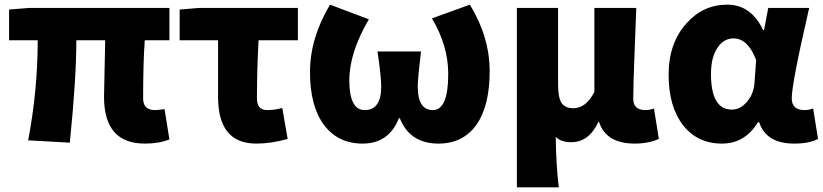

<svg xmlns="http://www.w3.org/2000/svg" viewBox="-20 -603 3538 825"><path d="M427 -187 432 -430H308Q308 -266 280 10L101 0Q142 -215 142 -430H19V-562L105 -569H708V-430H602Q595 -333 595 -180Q595 -130 646 -130Q655 -130 687 -134L708 -4Q664 14 602 14Q427 14 427 -187Z M917 -187V-430H752V-562L837 -569H1260V-430H1091Q1084 -297 1084 -180Q1084 -130 1128 -130Q1160 -130 1193 -139L1216 -6Q1145 14 1081 14Q917 14 917 -187Z M1373 -65Q1312 -146 1312 -293Q1312 -439 1398 -583L1565 -520Q1481 -377 1481 -258Q1481 -130 1547 -130Q1618 -130 1618 -231Q1618 -275 1602 -382H1789Q1775 -265 1775 -231Q1775 -130 1840 -130Q1906 -130 1906 -285Q1906 -407 1836 -524L1999 -583Q2084 -444 2084 -297Q2084 -149 2028 -68Q1970 14 1864 14Q1741 14 1698 -95H1694Q1651 14 1538 14Q1433 14 1373 -65Z M2201 -569H2378V-239Q2378 -182 2394 -159Q2409 -138 2444 -138Q2498 -138 2534 -208V-569H2714L2706 -359Q2701 -231 2701 -178Q2701 -130 2754 -130Q2773 -130 2790 -137L2811 -6Q2766 14 2708 14Q2584 14 2554 -79H2551Q2511 8 2434 8Q2390 8 2368 -15Q2369 102 2381 202H2201Z M2915 -65Q2853 -145 2853 -282Q2853 -418 2930 -503Q3001 -583 3105 -583Q3207 -583 3259 -474H3263L3281 -569H3457Q3382 -244 3382 -181Q3382 -130 3437 -130Q3456 -130 3474 -137L3495 -6Q3457 14 3393 14Q3272 14 3242 -78H3237Q3181 14 3082 14Q2977 14 2915 -65ZM3190 -166Q3219 -200 3222 -248L3229 -345Q3194 -438 3132 -438Q3092 -438 3066 -402Q3035 -361 3035 -285Q3035 -132 3125 -132Q3161 -132 3190 -166Z"/></svg>

Font: KaiGen Gothic KR Heavy
Style: Heavy
Weight: 900
Designer: Ryoko NISHIZUKA  (kana & ideographs); Paul D. Hunt (Latin, Greek & Cyrillic); Wenlong ZHANG  (bopomofo); Sandoll Communi
Foundry: Adobe Systems Incorporated
Version: Version 1.002 March 28, 2018